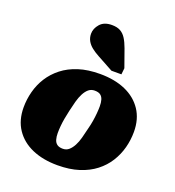

<svg xmlns="http://www.w3.org/2000/svg" viewBox="-150 -955 989 1086"><g transform="rotate(20 344.0 -411.5)"><path d="M411 -240Q418 -266 422 -291Q426 -316 428 -339Q430 -362 430 -381Q430 -404 425 -420.5Q420 -437 408 -446Q396 -455 373 -455Q352 -455 337 -442.5Q322 -430 310.5 -408Q299 -386 291.5 -358Q284 -330 277 -299Q271 -273 266.5 -248Q262 -223 260 -200.5Q258 -178 258 -158Q258 -136 263 -119Q268 -102 280.5 -93Q293 -84 315 -84Q336 -84 351 -97Q366 -110 377.5 -131.5Q389 -153 396.5 -181.5Q404 -210 411 -240ZM27 -229Q27 -277 39.5 -324.5Q52 -372 78 -413Q104 -454 144.5 -486Q185 -518 241 -536Q297 -554 370 -554Q458 -554 523 -525.5Q588 -497 624.5 -442.5Q661 -388 661 -311Q661 -262 648.5 -215Q636 -168 610 -126.5Q584 -85 543.5 -53.5Q503 -22 447 -4Q391 14 318 14Q231 14 165.5 -14.5Q100 -43 63.5 -97.5Q27 -152 27 -229ZM449 -738Q437 -771 423 -793Q409 -815 389 -826Q369 -837 338 -837Q291 -837 267 -809.5Q243 -782 243 -751Q243 -727 253.5 -708Q264 -689 283 -674Q302 -659 326 -646L423 -593H483L487 -631Z"/></g></svg>

Font: Roboto Serif Black
Style: Italic
Weight: 900
Italic angle: -10°
Version: Version 1.008